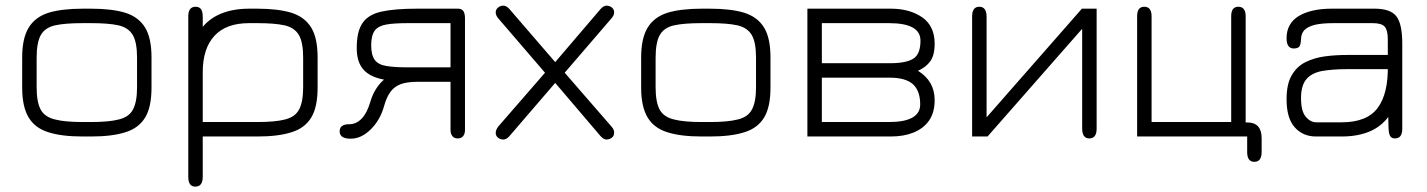

<svg xmlns="http://www.w3.org/2000/svg" viewBox="-20 -494 5180 697"><path d="M310 1.5C310 1.5 281 1.5 281 1.5C229.5 1.5 188 -3.5 155.5 -14C123 -24 99.5 -42 84 -67.5C68.5 -93 60.5 -129.5 60.5 -176C60.5 -176 60.5 -176 60.5 -176C60.5 -176 60.5 -285.5 60.5 -285.5C60.5 -332 68.5 -368 84 -393.5C99.5 -419 123 -437 155.5 -447.5C188 -457.5 229.5 -462.5 281 -462.5C281 -462.5 281 -462.5 281 -462.5C281 -462.5 310 -462.5 310 -462.5C361 -462.5 403 -457.5 435.5 -447.5C468 -437 491.5 -419 507 -393.5C522.5 -368 530 -332 530 -285.5C530 -285.5 530 -285.5 530 -285.5C530 -285.5 530 -176 530 -176C530 -129.5 522.5 -93 507 -67.5C491.5 -42 468 -24 435.5 -14C403 -3.5 361 1.5 310 1.5C310 1.5 310 1.5 310 1.5ZM281 -51C281 -51 281 -51 281 -51C281 -51 310 -51 310 -51C353.5 -51 387.5 -54 412 -60.5C436.5 -66.5 453.5 -78.5 463 -97C472.5 -115 477.5 -141.5 477.5 -176.5C477.5 -176.5 477.5 -176.5 477.5 -176.5C477.5 -176.5 477.5 -284.5 477.5 -284.5C477.5 -321.5 472.5 -349 462 -367C451.5 -384.5 434.5 -396.5 410 -402C385.5 -407.5 352.5 -410 310 -410C310 -410 310 -410 310 -410C310 -410 281 -410 281 -410C238 -410 204.5 -407.5 180 -402C155.5 -396.5 138 -384.5 128 -366.5C118 -348.5 113 -321 113 -284.5C113 -284.5 113 -284.5 113 -284.5C113 -284.5 113 -176.5 113 -176.5C113 -141 118 -114.5 127.5 -96.5C137 -78.5 154.5 -66.5 179 -60.5C203.5 -54 237.5 -51 281 -51Z M689 183.5C689 183.5 689 183.5 689 183.5C672 183.5 663.5 171.5 663.5 148C663.5 148 663.5 148 663.5 148C663.5 148 663.5 -435 663.5 -435C663.5 -458 672.5 -469.5 690 -469.5C690 -469.5 690 -469.5 690 -469.5C699 -469.5 705.5 -466.5 710 -460.5C714 -454.5 716 -445 716 -431.5C716 -431.5 716 -431.5 716 -431.5C716 -431.5 716 -373 716 -373C716 -373 707 -385 707 -385C726 -411.5 750.5 -431 780 -443.5C809.5 -456 844.5 -462.5 884.5 -462.5C884.5 -462.5 884.5 -462.5 884.5 -462.5C884.5 -462.5 913.5 -462.5 913.5 -462.5C964.5 -462.5 1006 -457.5 1038.5 -447.5C1071 -437 1094.5 -419 1110 -393.5C1125.5 -368 1133 -332 1133 -285.5C1133 -285.5 1133 -285.5 1133 -285.5C1133 -285.5 1133 -176 1133 -176C1133 -129.5 1125.5 -93 1110 -67.5C1094.5 -42 1071 -24 1038.5 -14C1006 -3.5 964.5 1.5 914 1.5C914 1.5 914 1.5 914 1.5C914 1.5 716 1.5 716 1.5C716 1.5 716 148 716 148C716 171.5 707 183.5 689 183.5ZM716 -232C716 -232 716 -51 716 -51C716 -51 914 -51 914 -51C957.5 -51 991.5 -54 1015.5 -60.5C1039.5 -66.5 1056.5 -78.5 1066 -97C1075.5 -115 1080.5 -141.5 1080.5 -176.5C1080.5 -176.5 1080.5 -176.5 1080.5 -176.5C1080.5 -176.5 1080.5 -284.5 1080.5 -284.5C1080.5 -321.5 1075.5 -349 1065 -367C1054.5 -384.5 1037.5 -396.5 1013 -402C988.5 -407.5 955.5 -410 913.5 -410C913.5 -410 913.5 -410 913.5 -410C913.5 -410 884.5 -410 884.5 -410C829 -410 787.5 -395 759 -364.5C730.5 -334 716 -290 716 -232C716 -232 716 -232 716 -232Z M1253 9.5C1253 9.5 1253 9.5 1253 9.5C1226.5 9.5 1213 0.5 1213 -17C1213 -17 1213 -17 1213 -17C1213 -34.5 1224.5 -43 1247.5 -43C1247.5 -43 1247.5 -43 1247.5 -43C1265 -43 1280 -50 1293 -63.5C1306 -77 1316 -96.5 1323.5 -121.5C1323.5 -121.5 1323.5 -121.5 1323.5 -121.5C1328.5 -139 1335 -155 1343.5 -168.5C1351.5 -182 1361.5 -194 1374 -205C1374 -205 1374 -205 1374 -205C1338.5 -211.5 1313.5 -224.5 1298 -243C1282.5 -261.5 1275 -287 1275 -319.5C1275 -319.5 1275 -319.5 1275 -319.5C1275 -360 1282 -390.5 1296.5 -411C1310.5 -431.5 1333.5 -445 1365.5 -452C1397 -459 1440 -462.5 1493.5 -462.5C1493.5 -462.5 1493.5 -462.5 1493.5 -462.5C1493.5 -462.5 1643.5 -462.5 1643.5 -462.5C1651.5 -462.5 1657.5 -459.5 1662 -454C1666 -448 1668 -439.5 1668 -428C1668 -428 1668 -428 1668 -428C1668 -428 1668 -22 1668 -22C1668 -12.5 1665.5 -5 1661 0.5C1656.5 6 1650 8.5 1641.5 8.5C1641.5 8.5 1641.5 8.5 1641.5 8.5C1633 8.5 1627 6 1622.5 0.5C1618 -5 1615.5 -12.5 1615.5 -22C1615.5 -22 1615.5 -22 1615.5 -22C1615.5 -22 1615.5 -197 1615.5 -197C1615.5 -197 1494 -197 1494 -197C1469.5 -197 1450 -194 1434.5 -188.5C1419 -182.5 1406.5 -173 1397 -160C1387.5 -147 1380 -129.5 1374 -108C1374 -108 1374 -108 1374 -108C1364.5 -74 1348 -46 1325.5 -24C1302.5 -1.5 1278.5 9.5 1253 9.5ZM1462 -249.5C1462 -249.5 1462 -249.5 1462 -249.5C1462 -249.5 1615.5 -249.5 1615.5 -249.5C1615.5 -249.5 1615.5 -410 1615.5 -410C1615.5 -410 1462 -410 1462 -410C1428.5 -410 1402 -408.5 1382.5 -405C1363 -401.5 1349 -394.5 1340.5 -383C1332 -371.5 1327.5 -354 1327.5 -330C1327.5 -330 1327.5 -330 1327.5 -330C1327.5 -305.5 1332 -288 1340.5 -276.5C1349 -265 1363 -257.5 1382.5 -254.5C1402 -251 1428.5 -249.5 1462 -249.5Z M1807.5 12.5C1807.5 12.5 1807.5 12.5 1807.5 12.5C1799.5 12.5 1793 10 1787.5 5.5C1782 1 1779.5 -5 1779.5 -12C1779.5 -12 1779.5 -12 1779.5 -12C1779.5 -15.5 1780.5 -19 1782 -23C1783.5 -27 1786 -31 1789.5 -35.5C1789.5 -35.5 1789.5 -35.5 1789.5 -35.5C1789.5 -35.5 1958.5 -230 1958.5 -230C1958.5 -230 1789.5 -426.5 1789.5 -426.5C1783 -434 1779.5 -441.5 1779.5 -449C1779.5 -449 1779.5 -449 1779.5 -449C1779.5 -456 1782.5 -462 1788 -466.5C1793.5 -471 1799.5 -473.5 1807 -473.5C1807 -473.5 1807 -473.5 1807 -473.5C1814.5 -473.5 1822 -469.5 1829.5 -461C1829.5 -461 1829.5 -461 1829.5 -461C1829.5 -461 1995.5 -268.5 1995.5 -268.5C1995.5 -268.5 2160 -461 2160 -461C2167.5 -469.5 2175 -473.5 2182 -473.5C2182 -473.5 2182 -473.5 2182 -473.5C2189.5 -473.5 2196 -471 2201.5 -466.5C2207 -462 2209.5 -456 2209.5 -449C2209.5 -449 2209.5 -449 2209.5 -449C2209.5 -441.5 2206 -434 2199 -426.5C2199 -426.5 2199 -426.5 2199 -426.5C2199 -426.5 2030 -230 2030 -230C2030 -230 2199 -35.5 2199 -35.5C2203 -31 2206 -27 2207.5 -23C2209 -19 2209.5 -15.5 2209.5 -12C2209.5 -12 2209.5 -12 2209.5 -12C2209.5 -5 2207 1 2201.5 5.5C2196 10 2189 12.5 2181.5 12.5C2181.5 12.5 2181.5 12.5 2181.5 12.5C2174.5 12.5 2167.5 8.5 2160 0C2160 0 2160 0 2160 0C2160 0 1995.5 -193 1995.5 -193C1995.5 -193 1829.5 0 1829.5 0C1822 8.5 1815 12.5 1807.5 12.5Z M2557 1.5C2557 1.5 2528 1.5 2528 1.5C2476.5 1.5 2435 -3.5 2402.5 -14C2370 -24 2346.5 -42 2331 -67.5C2315.5 -93 2307.5 -129.5 2307.5 -176C2307.5 -176 2307.5 -176 2307.5 -176C2307.5 -176 2307.5 -285.5 2307.5 -285.5C2307.5 -332 2315.5 -368 2331 -393.5C2346.5 -419 2370 -437 2402.5 -447.5C2435 -457.5 2476.5 -462.5 2528 -462.5C2528 -462.5 2528 -462.5 2528 -462.5C2528 -462.5 2557 -462.5 2557 -462.5C2608 -462.5 2650 -457.5 2682.5 -447.5C2715 -437 2738.5 -419 2754 -393.5C2769.5 -368 2777 -332 2777 -285.5C2777 -285.5 2777 -285.5 2777 -285.5C2777 -285.5 2777 -176 2777 -176C2777 -129.5 2769.5 -93 2754 -67.5C2738.5 -42 2715 -24 2682.5 -14C2650 -3.5 2608 1.5 2557 1.5C2557 1.5 2557 1.5 2557 1.5ZM2528 -51C2528 -51 2528 -51 2528 -51C2528 -51 2557 -51 2557 -51C2600.5 -51 2634.5 -54 2659 -60.5C2683.5 -66.5 2700.5 -78.5 2710 -97C2719.5 -115 2724.5 -141.5 2724.5 -176.5C2724.5 -176.5 2724.5 -176.5 2724.5 -176.5C2724.5 -176.5 2724.5 -284.5 2724.5 -284.5C2724.5 -321.5 2719.5 -349 2709 -367C2698.5 -384.5 2681.5 -396.5 2657 -402C2632.5 -407.5 2599.5 -410 2557 -410C2557 -410 2557 -410 2557 -410C2557 -410 2528 -410 2528 -410C2485 -410 2451.5 -407.5 2427 -402C2402.5 -396.5 2385 -384.5 2375 -366.5C2365 -348.5 2360 -321 2360 -284.5C2360 -284.5 2360 -284.5 2360 -284.5C2360 -284.5 2360 -176.5 2360 -176.5C2360 -141 2365 -114.5 2374.5 -96.5C2384 -78.5 2401.5 -66.5 2426 -60.5C2450.5 -54 2484.5 -51 2528 -51Z M3214 1.5C3214 1.5 2911 1.5 2911 1.5C2911 1.5 2911 -462.5 2911 -462.5C2911 -462.5 3214 -462.5 3214 -462.5C3259.5 -462.5 3297.5 -452 3328 -431C3358 -410 3373 -378 3373 -335.5C3373 -335.5 3373 -335.5 3373 -335.5C3373 -307 3367.5 -286 3357 -271.5C3346.5 -257 3331.5 -245.5 3312.5 -237C3312.5 -237 3312.5 -237 3312.5 -237C3353 -212 3373 -176.5 3373 -130.5C3373 -130.5 3373 -130.5 3373 -130.5C3373 -100 3366 -75.5 3352.5 -56C3338.5 -36.5 3319.5 -22 3295.5 -12.5C3271.5 -3 3244.5 1.5 3214 1.5C3214 1.5 3214 1.5 3214 1.5ZM2963.5 -212C2963.5 -212 2963.5 -51 2963.5 -51C2963.5 -51 3207 -51 3207 -51C3282.5 -51 3320.5 -72.5 3320.5 -115C3320.5 -115 3320.5 -115 3320.5 -115C3320.5 -148 3311.5 -172.5 3294 -188.5C3276 -204 3248.5 -212 3211 -212C3211 -212 3211 -212 3211 -212C3211 -212 2963.5 -212 2963.5 -212ZM2963.5 -410C2963.5 -410 2963.5 -264.5 2963.5 -264.5C2963.5 -264.5 3211 -264.5 3211 -264.5C3249.5 -264.5 3278 -270 3295.5 -281C3313 -292 3321.5 -314 3321.5 -346.5C3321.5 -346.5 3321.5 -346.5 3321.5 -346.5C3321.5 -389 3283.5 -410 3207 -410C3207 -410 3207 -410 3207 -410C3207 -410 2963.5 -410 2963.5 -410Z M3934.5 8.5C3934.5 8.5 3934.5 8.5 3934.5 8.5C3917 8.5 3908.5 -3.5 3908.5 -28C3908.5 -28 3908.5 -28 3908.5 -28C3908.5 -28 3908.5 -389.5 3908.5 -389.5C3908.5 -389.5 3565 1.5 3565 1.5C3565 1.5 3509 1.5 3509 1.5C3509 1.5 3509 -434 3509 -434C3509 -457.5 3517.5 -469.5 3535 -469.5C3535 -469.5 3535 -469.5 3535 -469.5C3552.5 -469.5 3561.5 -457.5 3561.5 -433.5C3561.5 -433.5 3561.5 -433.5 3561.5 -433.5C3561.5 -433.5 3561.5 -68 3561.5 -68C3561.5 -68 3907.5 -462.5 3907.5 -462.5C3907.5 -462.5 3961 -462.5 3961 -462.5C3961 -462.5 3961 -27 3961 -27C3961 -3.5 3952 8.5 3934.5 8.5Z M4533.5 93.5C4533.5 93.5 4533.5 93.5 4533.5 93.5C4516 93.5 4507.5 81.5 4507.5 58C4507.5 58 4507.5 58 4507.5 58C4507.5 58 4507.5 1.5 4507.5 1.5C4507.5 1.5 4108 1.5 4108 1.5C4108 1.5 4108 -435 4108 -435C4108 -458 4116.5 -469.5 4134 -469.5C4134 -469.5 4134 -469.5 4134 -469.5C4151.5 -469.5 4160.5 -458 4160.5 -435C4160.5 -435 4160.5 -435 4160.5 -435C4160.5 -435 4160.5 -51 4160.5 -51C4160.5 -51 4449.5 -51 4449.5 -51C4449.5 -51 4449.5 -435 4449.5 -435C4449.5 -458 4458 -469.5 4475.5 -469.5C4475.5 -469.5 4475.5 -469.5 4475.5 -469.5C4493 -469.5 4502 -458 4502 -435C4502 -435 4502 -435 4502 -435C4502 -435 4502 -26 4502 -26C4502 -26 4480 -49.5 4480 -49.5C4480 -49.5 4509 -49.5 4509 -49.5C4543 -49 4560 -30 4560 7.5C4560 7.5 4560 7.5 4560 7.5C4560 7.5 4560 58 4560 58C4560 81.5 4551 93.5 4533.5 93.5Z M5044 8.5C5044 8.5 5044 8.5 5044 8.5C5035.5 8.5 5029.5 5.5 5026 -1C5022.5 -7.5 5021 -18.5 5020.5 -34C5020 -49.5 5019.5 -71 5019 -98.5C5019 -98.5 5019 -98.5 5019 -98.5C5019 -98.5 5027 -79.5 5027 -79.5C5008.5 -51.5 4984.5 -31 4955 -18C4925.5 -5 4891 1.5 4850.5 1.5C4850.5 1.5 4850.5 1.5 4850.5 1.5C4850.5 1.5 4757.5 1.5 4757.5 1.5C4726 1.5 4700 -9.5 4680.5 -31.5C4660.5 -53.5 4650.5 -87.5 4650.5 -133.5C4650.5 -133.5 4650.5 -133.5 4650.5 -133.5C4650.5 -170 4656.5 -199 4669 -220.5C4681.5 -242 4698 -258 4719.5 -268.5C4740.5 -279 4764 -286 4790.5 -289.5C4816.5 -293 4843.5 -294.5 4871 -294.5C4871 -294.5 4871 -294.5 4871 -294.5C4871 -294.5 5041.5 -294.5 5041.5 -294.5C5041.5 -294.5 5018 -271.5 5018 -271.5C5018 -271.5 5018 -352.5 5018 -352.5C5018 -374 5014 -389 5006.5 -397.5C4998.5 -406 4984 -410 4963 -410C4963 -410 4963 -410 4963 -410C4963 -410 4822 -410 4822 -410C4793.5 -410 4771 -408 4753.5 -404C4736 -399.5 4723 -393 4715 -384.5C4707 -376 4703 -364.5 4703 -351C4703 -351 4703 -351 4703 -351C4702.5 -340.5 4701 -332 4698 -326.5C4694.5 -321 4687.5 -318 4676.5 -318C4676.5 -318 4676.5 -318 4676.5 -318C4659 -318 4650.5 -330.5 4650.5 -355.5C4650.5 -355.5 4650.5 -355.5 4650.5 -355.5C4650.5 -391 4665.5 -418 4695 -436C4724.5 -453.5 4764.5 -462.5 4815 -462.5C4815 -462.5 4815 -462.5 4815 -462.5C4815 -462.5 4970 -462.5 4970 -462.5C5008.5 -462.5 5034.5 -453.5 5049 -435C5063.5 -416.5 5070.5 -383 5070.5 -335.5C5070.5 -335.5 5070.5 -335.5 5070.5 -335.5C5070.5 -335.5 5070.5 -26 5070.5 -26C5070.5 -3 5061.5 8.5 5044 8.5ZM4758.5 -50C4758.5 -50 4758.5 -50 4758.5 -50C4758.5 -50 4850.5 -50 4850.5 -50C4912 -50 4955.5 -67.5 4981.5 -102.5C5007 -137 5019.5 -188.5 5018 -257C5018 -257 5018 -257 5018 -257C5018 -257 5033.5 -243 5033.5 -243C5033.5 -243 4871 -243 4871 -243C4834 -243 4803 -240.5 4778 -236C4753 -231 4734.5 -221 4722 -206C4709.5 -191 4703 -168.5 4703 -138C4703 -138 4703 -138 4703 -138C4703 -106.5 4708.5 -84 4720 -70.5C4731 -57 4744 -50 4758.5 -50Z"/></svg>

Font: Jura-Fortis-Regular
Style: Regular
Weight: 500
Designer: Daniel Johnson, Alexei Vanyashin, Mirko Velimirovic
Foundry: Daniel Johnson
Version: ""